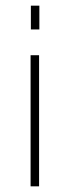

<svg xmlns="http://www.w3.org/2000/svg" viewBox="-20 -658 247 678"><path d="M89 -638H119V-554H89ZM88 -463H118V0H88Z"/></svg>

Font: Athiti ExtraLight
Style: Regular
Weight: 250
Version: Version 1.032